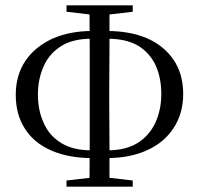

<svg xmlns="http://www.w3.org/2000/svg" viewBox="-20 -699 746 719"><path d="M39 -344Q39 -269 74 -216Q108 -163 173 -135Q238 -107 326 -107H347V-136H323Q254 -136 210 -163Q165 -190 144 -238Q122 -285 122 -344Q122 -404 144 -452Q165 -499 210 -527Q254 -554 323 -554H347V-583H326Q241 -583 176 -554Q111 -524 75 -471Q39 -417 39 -344ZM358 -107H379Q468 -107 532 -137Q596 -166 631 -221Q666 -275 666 -347Q666 -422 630 -475Q594 -528 530 -556Q466 -583 379 -583H358V-554H382Q452 -554 497 -528Q541 -501 563 -454Q584 -407 584 -347Q584 -288 562 -240Q540 -192 496 -164Q451 -136 382 -136H358ZM315 0H390Q390 -78 390 -159Q389 -239 389 -317V-363Q389 -441 390 -521Q390 -601 390 -679H315Q316 -601 316 -521V-363V-317V-158Q316 -78 315 0ZM229 -655 340 -642H366L477 -655V-679H229ZM229 0H477V-23L367 -36H341L229 -23Z"/></svg>

Font: Source Serif 4 48pt
Style: Regular
Weight: 400
Designer: Frank Grie√ühammer
Foundry: Adobe Systems Incorporated
Version: Version 4.004;hotconv 1.0.116;makeotfexe 2.5.65601